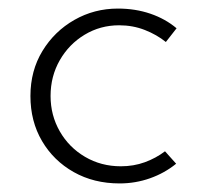

<svg xmlns="http://www.w3.org/2000/svg" viewBox="-20 -420 473 448"><path d="M391 -38Q364 -16 330 -4Q296 8 259 8Q199 8 152 -18.5Q105 -45 78 -91Q51 -137 51 -196Q51 -255 79 -301Q107 -347 153.5 -373.5Q200 -400 255 -400Q296 -400 331 -388Q366 -376 392 -354L367 -322Q346 -339 318 -350Q290 -361 258 -361Q214 -361 177.5 -339Q141 -317 119.5 -279.5Q98 -242 98 -196Q98 -151 119.5 -113.5Q141 -76 178.5 -54Q216 -32 262 -32Q292 -32 318 -41.5Q344 -51 365 -67Z"/></svg>

Font: Josefin Sans Thin Light
Style: Regular
Weight: 300
Version: Version 2.000